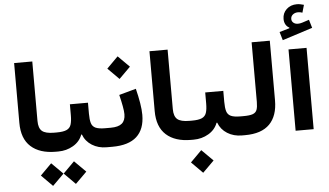

<svg xmlns="http://www.w3.org/2000/svg" viewBox="-69 -1058 2448 1430"><g transform="rotate(-5 1155.0 -343.0)"><path d="M61.8 -684.9V-237.3Q61.8 -119.2 128 -59.6Q194.1 0 313.2 0H313.7V-142.3H313.2Q249.3 -142.3 223.4 -164.3Q197.6 -186.4 197.6 -240.3V-684.9Z M584 -261.1V-342.8H448.8V-261.1Q448.8 -217 440.3 -190.9Q431.8 -164.8 406.9 -153.6Q381.9 -142.3 332.3 -142.3H313.5Q302.4 -142.3 297.9 -125.5Q293.3 -108.8 293.3 -71.5Q293.3 -33.9 297.9 -16.9Q302.4 0 313.5 0H332.3Q393.7 0 444.1 -29.6Q494.5 -59.2 513.3 -110.7H518.2Q537.5 -59 584.8 -29.5Q632.1 0 694.1 0H717.4V-142.3H695.4Q647.4 -142.3 623.5 -153.3Q599.6 -164.3 591.8 -190.2Q584 -216.1 584 -261.1ZM187.3 167.3 271.4 251.8 356.3 167.3 271.4 82.8ZM357.9 167.3 442 251.8 526.9 167.3 442 82.8Z M948.2 -415 821.3 -380.1Q833.1 -332.2 840 -294.3Q847 -256.5 847 -233.9Q847 -187 820.6 -164.7Q794.2 -142.3 736.3 -142.3H717.3Q697.1 -142.3 697.1 -71.5Q697.1 0 717.3 0H736.3Q858.3 0 918.8 -55.2Q979.4 -110.5 979.4 -217.9Q979.4 -256.1 971.1 -306.4Q962.8 -356.6 948.2 -415ZM749.7 -583 833.9 -498.5 918.7 -583 833.9 -667.5Z M1073.6 -684.9V-237.3Q1073.6 -119.2 1139.7 -59.6Q1205.9 0 1324.9 0H1325.4V-142.3H1324.9Q1261 -142.3 1235.1 -164.3Q1209.3 -186.4 1209.3 -240.3V-684.9Z M1595.7 -261.1V-342.8H1460.5V-261.1Q1460.5 -217 1452 -190.9Q1443.5 -164.8 1418.6 -153.6Q1393.6 -142.3 1344.1 -142.3H1325.2Q1314.1 -142.3 1309.6 -125.5Q1305 -108.8 1305 -71.5Q1305 -33.9 1309.6 -16.9Q1314.1 0 1325.2 0H1344.1Q1405.5 0 1455.8 -29.6Q1506.2 -59.2 1525 -110.7H1529.9Q1549.2 -59 1596.5 -29.5Q1643.8 0 1705.8 0H1729.1V-142.3H1707.1Q1659.1 -142.3 1635.2 -153.3Q1611.3 -164.3 1603.5 -190.2Q1595.7 -216.1 1595.7 -261.1ZM1309.5 167.3 1393.6 251.8 1478.5 167.3 1393.6 82.8Z M1729 -142.3Q1719.6 -142.3 1714 -127.9Q1708.5 -113.5 1708.5 -71.5Q1708.5 -29.5 1714 -14.7Q1719.6 0 1729 0Q1852 0 1912.7 -61.6Q1973.3 -123.1 1973.3 -239.2V-684.9H1837.4V-239.2Q1837.4 -201.1 1829.6 -180Q1821.7 -159 1798.4 -150.6Q1775.2 -142.3 1729 -142.3Z M2241.4 -607.9H2106.5V0H2241.4ZM2249.9 -928.9Q2235.7 -933.1 2222.8 -935.5Q2209.9 -938 2198.1 -938Q2150.6 -938 2120.1 -909.4Q2089.5 -880.7 2089.5 -837.2Q2089.5 -813.6 2099.3 -796Q2109.1 -778.4 2126.8 -769.6V-764.7L2051.6 -742.9L2070 -680.3L2295.9 -752.8L2277.5 -814.6L2225 -797.6Q2209.1 -792.5 2193.3 -792.5Q2173.1 -792.5 2159.9 -803.5Q2146.6 -814.5 2146.6 -832Q2146.6 -852.1 2162.3 -864.8Q2178 -877.5 2201.8 -877.5Q2210 -877.5 2218 -875.9Q2226 -874.3 2233.6 -871.6Z"/></g></svg>

Font: Estedad-FD VF
Style: Regular
Weight: 100
Designer: Amin Abedi
Version: Version 7.3